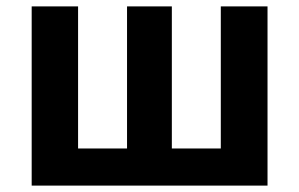

<svg xmlns="http://www.w3.org/2000/svg" viewBox="-20 -580 935 600"><path d="M79 0H816V-560H670V-116H517V-560H377V-116H224V-560H79Z"/></svg>

Font: Source Han Sans SC Bold
Style: Regular
Weight: 700
Designer: Ryoko NISHIZUKA (kana & ideographs); Paul D. Hunt (Latin, Greek & Cyrillic); Wenlong ZHANG (bopomofo); Sandoll Communica
Foundry: Adobe Systems Incorporated
Version: Version 1.001;PS 1.001;hotconv 1.0.78;makeotf.lib2.5.61930